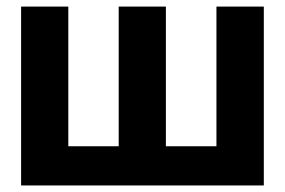

<svg xmlns="http://www.w3.org/2000/svg" viewBox="-20 -566 870 586"><path d="M44.4 -545.9H188.5V-119.6H342.3V-545.9H486.3V-119.6H640.6V-545.9H785.2V0H44.4Z"/></svg>

Font: Inter Tight
Style: Bold
Weight: 700
Designer: Rasmus Andersson
Foundry: rsms
Version: Version 3.004; ttfautohint (v1.8.4.7-5d5b)